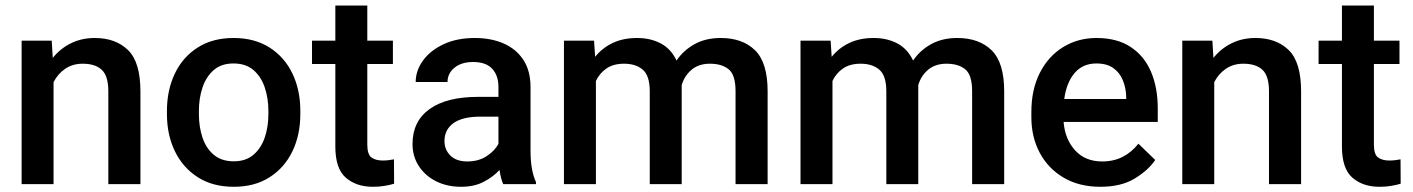

<svg xmlns="http://www.w3.org/2000/svg" viewBox="-20 -678 5204 707"><path d="M284.7 -443.4Q247.6 -443.4 220.2 -424.8Q192.9 -406.2 177.2 -375.5V0H59.6V-528.3H170.4L174.3 -464.8Q202.1 -499.5 241.5 -518.8Q280.8 -538.1 329.1 -538.1Q405.8 -538.1 451.4 -493.7Q497.1 -449.2 497.1 -341.3V0H378.9V-341.8Q378.9 -398.4 354.7 -420.9Q330.6 -443.4 284.7 -443.4Z M594.7 -258.3V-269.5Q594.7 -346.2 623.8 -407Q652.8 -467.8 707.8 -502.9Q762.7 -538.1 839.8 -538.1Q917.5 -538.1 972.7 -502.9Q1027.8 -467.8 1056.9 -407Q1085.9 -346.2 1085.9 -269.5V-258.3Q1085.9 -181.6 1056.9 -121.1Q1027.8 -60.5 972.9 -25.4Q918 9.8 840.8 9.8Q763.2 9.8 708.3 -25.4Q653.3 -60.5 624 -121.1Q594.7 -181.6 594.7 -258.3ZM712.4 -269.5V-258.3Q712.4 -210.4 725.8 -170.9Q739.3 -131.3 767.6 -107.7Q795.9 -84 840.8 -84Q884.8 -84 912.8 -107.7Q940.9 -131.3 954.6 -170.9Q968.3 -210.4 968.3 -258.3V-269.5Q968.3 -316.4 954.8 -356.2Q941.4 -396 913.1 -420.2Q884.8 -444.3 839.8 -444.3Q795.4 -444.3 767.3 -420.2Q739.3 -396 725.8 -356.2Q712.4 -316.4 712.4 -269.5Z M1426.8 -528.3V-442.4H1332.5V-146Q1332.5 -108.9 1348.1 -97.9Q1363.8 -86.9 1389.2 -86.9Q1401.4 -86.9 1412.6 -88.4Q1423.8 -89.8 1430.7 -91.3L1431.2 -1.5Q1416.5 2.9 1397.2 6.3Q1377.9 9.8 1353 9.8Q1292 9.8 1253.4 -23.7Q1214.8 -57.1 1214.8 -138.7V-442.4H1128.9V-528.3H1214.8V-657.7H1332.5V-528.3Z M1833 0Q1824.2 -19.5 1819.3 -52.2Q1796.4 -26.9 1761.2 -8.5Q1726.1 9.8 1677.7 9.8Q1626 9.8 1585.4 -10.7Q1544.9 -31.2 1522 -66.9Q1499 -102.5 1499 -147.5Q1499 -231.4 1561.8 -276.4Q1624.5 -321.3 1740.2 -321.3H1815.4V-357.9Q1815.4 -399.9 1792.5 -424.8Q1769.5 -449.7 1722.2 -449.7Q1679.2 -449.7 1653.6 -428.7Q1627.9 -407.7 1627.9 -376H1510.7Q1510.7 -418 1537.6 -455.1Q1564.5 -492.2 1613.3 -515.1Q1662.1 -538.1 1728.5 -538.1Q1788.1 -538.1 1834.2 -518.1Q1880.4 -498 1907 -457.8Q1933.6 -417.5 1933.6 -356.9V-122.1Q1933.6 -50.3 1953.6 -7.8V0ZM1700.7 -83.5Q1742.7 -83.5 1772.7 -103.5Q1802.7 -123.5 1815.4 -148.4V-248.5H1749Q1683.1 -248.5 1649.9 -224.6Q1616.7 -200.7 1616.7 -158.7Q1616.7 -126.5 1638.7 -105Q1660.6 -83.5 1700.7 -83.5Z M2277.8 -443.4Q2238.8 -443.4 2213.4 -426Q2188 -408.7 2174.3 -379.9V0H2056.6V-528.3H2167.5L2171.4 -468.8Q2197.8 -501.5 2236.3 -519.8Q2274.9 -538.1 2325.7 -538.1Q2375 -538.1 2412.8 -518.3Q2450.7 -498.5 2471.2 -455.1Q2496.6 -492.7 2537.6 -515.4Q2578.6 -538.1 2633.8 -538.1Q2714.4 -538.1 2760.5 -492.7Q2806.6 -447.3 2806.6 -341.8V0H2688.5V-342.3Q2688.5 -402.3 2663.1 -422.9Q2637.7 -443.4 2594.2 -443.4Q2553.2 -443.4 2526.9 -421.4Q2500.5 -399.4 2490.2 -364.7Q2490.2 -358.9 2490.2 -352.1V0H2372.6V-341.8Q2372.6 -399.4 2346.9 -421.4Q2321.3 -443.4 2277.8 -443.4Z M3148.9 -443.4Q3109.9 -443.4 3084.5 -426Q3059.1 -408.7 3045.4 -379.9V0H2927.7V-528.3H3038.6L3042.5 -468.8Q3068.8 -501.5 3107.4 -519.8Q3146 -538.1 3196.8 -538.1Q3246.1 -538.1 3283.9 -518.3Q3321.8 -498.5 3342.3 -455.1Q3367.7 -492.7 3408.7 -515.4Q3449.7 -538.1 3504.9 -538.1Q3585.4 -538.1 3631.6 -492.7Q3677.7 -447.3 3677.7 -341.8V0H3559.6V-342.3Q3559.6 -402.3 3534.2 -422.9Q3508.8 -443.4 3465.3 -443.4Q3424.3 -443.4 3397.9 -421.4Q3371.6 -399.4 3361.3 -364.7Q3361.3 -358.9 3361.3 -352.1V0H3243.7V-341.8Q3243.7 -399.4 3218 -421.4Q3192.4 -443.4 3148.9 -443.4Z M4031.7 9.8Q3953.6 9.8 3896.5 -23.9Q3839.4 -57.6 3808.6 -115.5Q3777.8 -173.3 3777.8 -246.1V-265.6Q3777.8 -348.6 3809.1 -409.9Q3840.3 -471.2 3894.8 -504.6Q3949.2 -538.1 4017.6 -538.1Q4093.3 -538.1 4143.3 -505.1Q4193.4 -472.2 4218.3 -413.8Q4243.2 -355.5 4243.2 -279.3V-229H3896.5Q3901.4 -166 3938.5 -124.8Q3975.6 -83.5 4038.6 -83.5Q4081.1 -83.5 4114.3 -100.6Q4147.5 -117.7 4171.9 -148.9L4233.9 -88.9Q4208.5 -51.3 4158.7 -20.8Q4108.9 9.8 4031.7 9.8ZM4017.1 -444.3Q3967.3 -444.3 3937.3 -409.4Q3907.2 -374.5 3898.9 -313.5H4127V-322.8Q4126 -354.5 4114.7 -382.3Q4103.5 -410.2 4079.8 -427.2Q4056.2 -444.3 4017.1 -444.3Z M4558.6 -443.4Q4521.5 -443.4 4494.1 -424.8Q4466.8 -406.2 4451.2 -375.5V0H4333.5V-528.3H4444.3L4448.2 -464.8Q4476.1 -499.5 4515.4 -518.8Q4554.7 -538.1 4603 -538.1Q4679.7 -538.1 4725.3 -493.7Q4771 -449.2 4771 -341.3V0H4652.8V-341.8Q4652.8 -398.4 4628.7 -420.9Q4604.5 -443.4 4558.6 -443.4Z M5133.3 -528.3V-442.4H5039.1V-146Q5039.1 -108.9 5054.7 -97.9Q5070.3 -86.9 5095.7 -86.9Q5107.9 -86.9 5119.1 -88.4Q5130.4 -89.8 5137.2 -91.3L5137.7 -1.5Q5123 2.9 5103.8 6.3Q5084.5 9.8 5059.6 9.8Q4998.5 9.8 4960 -23.7Q4921.4 -57.1 4921.4 -138.7V-442.4H4835.4V-528.3H4921.4V-657.7H5039.1V-528.3Z"/></svg>

Font: Vazirmatn UI Medium
Style: Regular
Weight: 500
Designer: Saber Rastikerdar
Foundry: Saber Rastikerdar
Version: Version 33.003